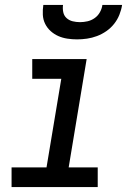

<svg xmlns="http://www.w3.org/2000/svg" viewBox="-20 -760 540 780"><path d="M377 0H27V-80H169L229 -440H111V-520H332L259 -80H377ZM293 -600Q273 -600 253.5 -603Q234 -606 217 -613.5Q200 -621 186 -633.5Q172 -646 163.5 -663Q155 -680 154 -700Q153 -720 156 -740H236Q234 -725 237 -710.5Q240 -696 250.5 -686.5Q261 -677 275.5 -673.5Q290 -670 305 -670Q320 -670 335.5 -673.5Q351 -677 364.5 -686.5Q378 -696 386 -710.5Q394 -725 396 -740H476Q473 -720 465 -700Q457 -680 443.5 -663Q430 -646 412 -633.5Q394 -621 374 -613.5Q354 -606 333.5 -603Q313 -600 293 -600Z"/></svg>

Font: Iosevka Medium Oblique
Style: Regular
Weight: 500
Italic angle: -9°
Monospace: yes
Designer: Belleve Invis
Foundry: Belleve Invis
Version: Version 32.5.0; ttfautohint (v1.8.4)